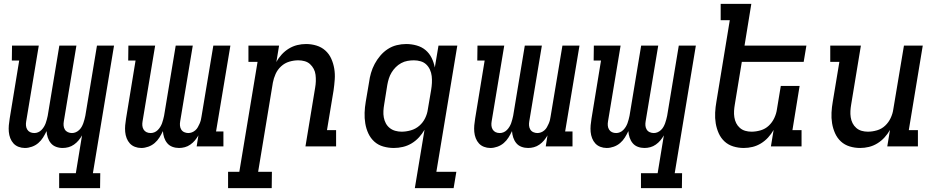

<svg xmlns="http://www.w3.org/2000/svg" viewBox="-20 -755 4840 990"><path d="M496 215H285V138H371L403 -57Q395 -43 385 -31Q375 -19 361.5 -9.5Q348 0 333 4Q318 8 303 8Q285 8 269 2Q253 -4 242.5 -16.5Q232 -29 226.5 -45.5Q221 -62 220 -79Q212 -62 202 -46Q192 -30 177.5 -17.5Q163 -5 144.5 1.5Q126 8 109 8H108Q91 8 75.5 2Q60 -4 49.5 -15.5Q39 -27 33 -42.5Q27 -58 25.5 -75Q24 -92 25.5 -109Q27 -126 30 -144L79 -443H41L42 -520H180L115 -129Q113 -118 114 -107Q115 -96 120.5 -87Q126 -78 135.5 -73.5Q145 -69 157 -69Q167 -69 176.5 -73Q186 -77 193.5 -84.5Q201 -92 206.5 -101Q212 -110 215.5 -119.5Q219 -129 221.5 -139Q224 -149 226 -158L286 -520H374L309 -129Q307 -118 308 -107Q309 -96 314.5 -87Q320 -78 330 -73.5Q340 -69 351 -69Q361 -69 370.5 -73Q380 -77 388 -84.5Q396 -92 401 -101Q406 -110 409.5 -119.5Q413 -129 415.5 -139Q418 -149 420 -158L480 -520H568L459 138H497Z M708 8Q691 8 675.5 2Q660 -4 649.5 -15.5Q639 -27 633 -42.5Q627 -58 625.5 -75Q624 -92 625.5 -109Q627 -126 630 -144L679 -443H641L642 -520H780L715 -129Q713 -118 714 -107Q715 -96 720.5 -87Q726 -78 735.5 -73.5Q745 -69 757 -69Q767 -69 776.5 -73Q786 -77 793.5 -84.5Q801 -92 806.5 -101Q812 -110 815.5 -119.5Q819 -129 821.5 -139Q824 -149 826 -158L886 -520H974L909 -129Q907 -118 908 -107Q909 -96 914.5 -87Q920 -78 930 -73.5Q940 -69 951 -69Q960 -69 969.5 -72.5Q979 -76 987 -83Q995 -90 1000 -99Q1005 -108 1009 -117Q1013 -126 1015.5 -135.5Q1018 -145 1019 -154L1080 -520H1168L1094 -77H1132V0H994L1003 -57Q995 -43 985 -31Q975 -19 961.5 -9.5Q948 0 933 4Q918 8 903 8Q885 8 869 2Q853 -4 842.5 -16.5Q832 -29 826.5 -45.5Q821 -62 820 -79Q812 -62 802 -46Q792 -30 777.5 -17.5Q763 -5 744.5 1.5Q726 8 709 8Z M1381 215H1156V131H1214L1308 -436H1261V-520H1419L1405 -435Q1416 -456 1432.5 -474Q1449 -492 1469.5 -504.5Q1490 -517 1512.5 -522.5Q1535 -528 1558 -528Q1586 -528 1612 -520Q1638 -512 1657.5 -494.5Q1677 -477 1688 -452.5Q1699 -428 1703.5 -401Q1708 -374 1706 -345.5Q1704 -317 1700 -289L1666 -84H1713V0H1555L1605 -303Q1608 -320 1608.5 -336.5Q1609 -353 1607 -369.5Q1605 -386 1597.5 -400Q1590 -414 1578.5 -424.5Q1567 -435 1551 -439.5Q1535 -444 1518 -444Q1495 -444 1471.5 -437Q1448 -430 1429.5 -413Q1411 -396 1401 -373.5Q1391 -351 1387 -329L1311 131H1382Z M2051 -76Q2074 -76 2098.5 -83Q2123 -90 2142 -106.5Q2161 -123 2172 -145.5Q2183 -168 2186 -191L2203 -291Q2206 -309 2207 -327Q2208 -345 2206 -362.5Q2204 -380 2197 -395.5Q2190 -411 2178 -422.5Q2166 -434 2149 -439Q2132 -444 2114 -444Q2098 -444 2081 -441Q2064 -438 2048.5 -429.5Q2033 -421 2020.5 -408.5Q2008 -396 1999 -381Q1990 -366 1985 -350Q1980 -334 1977 -317L1961 -217Q1958 -200 1957 -183Q1956 -166 1959 -149.5Q1962 -133 1969.5 -119Q1977 -105 1989.5 -95Q2002 -85 2018 -80.5Q2034 -76 2051 -76ZM2119 215 2169 -86Q2157 -65 2140 -46.5Q2123 -28 2102 -15.5Q2081 -3 2057.5 2.5Q2034 8 2011 8Q1983 8 1956.5 0.5Q1930 -7 1910.5 -24.5Q1891 -42 1879.5 -66.5Q1868 -91 1863.5 -118.5Q1859 -146 1860 -174Q1861 -202 1866 -231L1883 -331Q1886 -355 1893 -379Q1900 -403 1912 -425.5Q1924 -448 1941 -468Q1958 -488 1979.5 -502Q2001 -516 2025.5 -522Q2050 -528 2074 -528Q2102 -528 2128.5 -520.5Q2155 -513 2174.5 -496.5Q2194 -480 2205.5 -456.5Q2217 -433 2222 -407L2241 -520H2338L2230 131H2333L2319 215Z M2508 8Q2491 8 2475.5 2Q2460 -4 2449.5 -15.5Q2439 -27 2433 -42.5Q2427 -58 2425.5 -75Q2424 -92 2425.5 -109Q2427 -126 2430 -144L2479 -443H2441L2442 -520H2580L2515 -129Q2513 -118 2514 -107Q2515 -96 2520.5 -87Q2526 -78 2535.5 -73.5Q2545 -69 2557 -69Q2567 -69 2576.5 -73Q2586 -77 2593.5 -84.5Q2601 -92 2606.5 -101Q2612 -110 2615.5 -119.5Q2619 -129 2621.5 -139Q2624 -149 2626 -158L2686 -520H2774L2709 -129Q2707 -118 2708 -107Q2709 -96 2714.5 -87Q2720 -78 2730 -73.5Q2740 -69 2751 -69Q2760 -69 2769.5 -72.5Q2779 -76 2787 -83Q2795 -90 2800 -99Q2805 -108 2809 -117Q2813 -126 2815.5 -135.5Q2818 -145 2819 -154L2880 -520H2968L2894 -77H2932V0H2794L2803 -57Q2795 -43 2785 -31Q2775 -19 2761.5 -9.5Q2748 0 2733 4Q2718 8 2703 8Q2685 8 2669 2Q2653 -4 2642.5 -16.5Q2632 -29 2626.5 -45.5Q2621 -62 2620 -79Q2612 -62 2602 -46Q2592 -30 2577.5 -17.5Q2563 -5 2544.5 1.5Q2526 8 2509 8Z M3496 215H3285V138H3371L3403 -57Q3395 -43 3385 -31Q3375 -19 3361.5 -9.5Q3348 0 3333 4Q3318 8 3303 8Q3285 8 3269 2Q3253 -4 3242.5 -16.5Q3232 -29 3226.5 -45.5Q3221 -62 3220 -79Q3212 -62 3202 -46Q3192 -30 3177.5 -17.5Q3163 -5 3144.5 1.5Q3126 8 3109 8H3108Q3091 8 3075.5 2Q3060 -4 3049.5 -15.5Q3039 -27 3033 -42.5Q3027 -58 3025.5 -75Q3024 -92 3025.5 -109Q3027 -126 3030 -144L3079 -443H3041L3042 -520H3180L3115 -129Q3113 -118 3114 -107Q3115 -96 3120.5 -87Q3126 -78 3135.5 -73.5Q3145 -69 3157 -69Q3167 -69 3176.5 -73Q3186 -77 3193.5 -84.5Q3201 -92 3206.5 -101Q3212 -110 3215.5 -119.5Q3219 -129 3221.5 -139Q3224 -149 3226 -158L3286 -520H3374L3309 -129Q3307 -118 3308 -107Q3309 -96 3314.5 -87Q3320 -78 3330 -73.5Q3340 -69 3351 -69Q3361 -69 3370.5 -73Q3380 -77 3388 -84.5Q3396 -92 3401 -101Q3406 -110 3409.5 -119.5Q3413 -129 3415.5 -139Q3418 -149 3420 -158L3480 -520H3568L3459 138H3497Z M3815 8Q3787 8 3761 0Q3735 -8 3716 -25.5Q3697 -43 3686 -67.5Q3675 -92 3670.5 -119Q3666 -146 3667.5 -174.5Q3669 -203 3674 -231L3743 -651H3696V-735H3854L3819 -520H4138L4124 -436H3805L3769 -217Q3766 -200 3765 -183.5Q3764 -167 3766.5 -150.5Q3769 -134 3776 -120Q3783 -106 3795 -95.5Q3807 -85 3822.5 -80.5Q3838 -76 3855 -76Q3878 -76 3902 -83Q3926 -90 3944 -107Q3962 -124 3972.5 -146.5Q3983 -169 3986 -191L4006 -312H4103L4066 -84H4113V0H3955L3969 -85Q3957 -64 3940.5 -46Q3924 -28 3903.5 -15.5Q3883 -3 3860.5 2.5Q3838 8 3815 8Z M4415 8Q4387 8 4361 0Q4335 -8 4316 -25.5Q4297 -43 4286 -67.5Q4275 -92 4270.5 -119Q4266 -146 4267.5 -174.5Q4269 -203 4274 -231L4308 -436H4261V-520H4419L4369 -217Q4366 -200 4365 -183.5Q4364 -167 4366.5 -150.5Q4369 -134 4376 -120Q4383 -106 4395 -95.5Q4407 -85 4422.5 -80.5Q4438 -76 4455 -76Q4478 -76 4502 -83Q4526 -90 4544 -107Q4562 -124 4572.5 -146.5Q4583 -169 4586 -191L4641 -520H4738L4666 -84H4713V0H4555L4569 -85Q4557 -64 4540.5 -46Q4524 -28 4503.5 -15.5Q4483 -3 4460.5 2.5Q4438 8 4415 8Z"/></svg>

Font: Iosevka HT Medium Extended
Style: Italic
Weight: 500
Width: 7
Italic angle: -9°
Monospace: yes
Designer: Belleve Invis
Foundry: Belleve Invis
Version: Version 32.3.0; ttfautohint (v1.8.4)